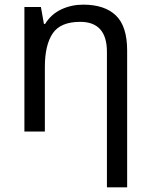

<svg xmlns="http://www.w3.org/2000/svg" viewBox="-20 -566 658 826"><path d="M440 240V-343Q440 -472 325 -472Q240 -472 206.5 -422Q173 -372 173 -278V0H85V-536H156L169 -463H174Q200 -505 243.5 -525.5Q287 -546 338 -546Q430 -546 478.5 -499.5Q527 -453 527 -349V240Z"/></svg>

Font: RS Noto Sans
Style: Regular
Weight: 400
Designer: Monotype Design Team
Foundry: Monotype Imaging Inc.
Version: Version 3.10